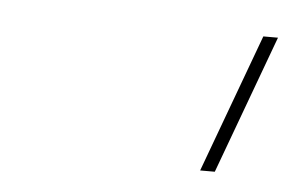

<svg xmlns="http://www.w3.org/2000/svg" viewBox="-29 -746 400 261"><g transform="rotate(5 170.5 -615.5)"><path d="M317.6 -700 321.3 -710H341.3L337.6 -700L275.3 -531L271.6 -521H251.6L255.3 -531Z"/></g></svg>

Font: Nordica Plus
Style: NordicaClassicUltLtCondObl
Weight: 300
Version: Version 1.01